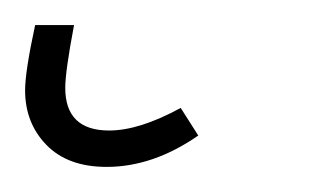

<svg xmlns="http://www.w3.org/2000/svg" viewBox="-39 28 265 153"><path d="M46 161Q15 161 -2 143.5Q-19 126 -19 100Q-19 85 -11 48H20Q13 85 13 98Q13 132 48 132Q72 132 105 114L119 136Q83 161 46 161Z"/></svg>

Font: Fira Sans UltraLight
Style: Italic
Weight: 200
Italic angle: -8°
Designer: Carrois Corporate & Edenspiekermann AG
Foundry: Carrois Corporate GbR & Edenspiekermann AG
Version: Version 4.203;PS 004.203;hotconv 1.0.88;makeotf.lib2.5.64775